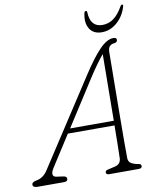

<svg xmlns="http://www.w3.org/2000/svg" viewBox="-122 -943 826 1015"><g transform="rotate(-10 291.0 -435.5)"><path d="M96.5 -83Q84 -63.5 85.5 -50.8Q87 -38 103 -35.5L141.5 -30Q158.5 -28 158.5 -14Q158.5 0 138.5 0H-3.5Q-28.5 0 -28.5 -16Q-28.5 -29.5 -3.5 -34Q13.5 -37 29 -47Q44.5 -57 57.5 -77L356.5 -536Q412 -621.5 452.5 -663.2Q493 -705 527.5 -705Q544.5 -705 544.5 -693Q544.5 -678.5 526.5 -677Q493.5 -674 493.5 -636Q493 -594 492.5 -535.5Q492 -477 491.2 -411.5Q490.5 -346 490 -281.2Q489.5 -216.5 489.2 -161Q489 -105.5 489.5 -68Q489.5 -48 504 -39Q518.5 -30 542.5 -26Q557.5 -24.5 557.5 -13Q557.5 0 539.5 0H378.5Q373.5 0 369 -3Q364.5 -6 364.5 -12Q364.5 -21.5 377.5 -25L416.5 -34Q449 -41 450.5 -73Q451.5 -104 452.2 -149.8Q453 -195.5 453.5 -249H203ZM375.5 -517 219.5 -274H454Q454.5 -336 455.2 -401Q456 -466 456.5 -525.8Q457 -585.5 457.5 -631Q444 -615.5 422.8 -586.5Q401.5 -557.5 375.5 -517ZM483.5 -783Q516.5 -783 543.2 -802.2Q570 -821.5 593.5 -863Q598 -871 603.5 -871Q610.5 -871 608 -862Q593.5 -810.5 556.5 -778Q519.5 -745.5 474 -745.5Q428.5 -745.5 408.5 -778Q388.5 -810.5 400 -862Q402.5 -871 409.5 -871Q415 -871 415.5 -863Q418.5 -783 483.5 -783Z"/></g></svg>

Font: Fraunces 9pt SuperSoft Thin
Style: Italic
Weight: 100
Italic angle: -16°
Version: Version 1.000;[0bf87f6ff]